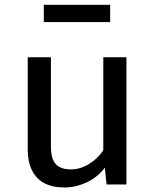

<svg xmlns="http://www.w3.org/2000/svg" viewBox="-20 -784 655 816"><path d="M196.4 -540.5V-160Q196.4 -108.7 217.2 -86.4Q237.9 -64.1 281.5 -64.1Q322.6 -64.1 360.3 -88.2Q397.9 -112.3 419 -145.6V-540.5H517.4V0H432.8L425.6 -71.3Q394.4 -30.3 347.9 -8.7Q301.5 12.8 253.8 12.8Q175.4 12.8 136.7 -29.7Q97.9 -72.3 97.9 -147.7V-540.5ZM448.2 -690.3H166.2V-763.6H448.2Z"/></svg>

Font: Fira Code Retina
Style: Regular
Weight: 450
Monospace: yes
Designer: Carrois Corporate, Edenspiekermann AG, Nikita Prokopov
Foundry: Carrois Corporate, Edenspiekermann AG, Nikita Prokopov
Version: Version 6.002